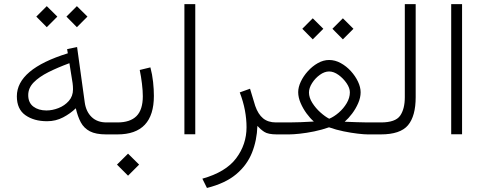

<svg xmlns="http://www.w3.org/2000/svg" viewBox="-20 -658 2369 940"><path d="M305.2 -576.7 356.4 -627.9 408.2 -576.7 356.4 -524.9ZM157.7 -576.7 209 -627.9 260.7 -576.7 209 -524.9ZM62.5 -186.5Q62.5 -319.8 312 -397L308.6 -417.5L357.4 -427.7L395 -155.8Q401.4 -111.3 428.7 -85Q456.1 -58.6 501.5 -58.6H516.6V0H499.5Q449.2 0 420.2 -15.1Q391.1 -30.3 375.7 -58.8Q360.4 -87.4 351.1 -127.9Q324.7 -102.1 288.8 -83.3Q252.9 -64.5 210.4 -64.5Q146.5 -64.5 104.5 -94Q62.5 -123.5 62.5 -186.5ZM319.8 -348.6Q262.7 -327.6 217 -304.7Q171.4 -281.7 144.8 -254.4Q118.2 -227.1 118.2 -192.4Q118.2 -155.3 143.3 -136.2Q168.5 -117.2 207.5 -117.2Q236.3 -117.2 266.4 -128.9Q296.4 -140.6 316.9 -163.8Q337.4 -187 337.4 -220.7Q337.4 -236.8 335.4 -251Z M733.4 -188.5Q733.4 0 555.2 0H497.1V-58.6H555.2Q617.2 -58.6 648.2 -89.6Q679.2 -120.6 679.2 -187Q679.2 -213.9 675 -248.3Q670.9 -282.7 664.1 -315.4L716.3 -328.1Q725.6 -293.5 729.5 -256.8Q733.4 -220.2 733.4 -188.5ZM552.7 147.9 606.9 94.2 661.1 147.9 606.9 202.1Z M882.8 -637.7H936V-0.5H882.8Z M1240.2 -41.5Q1237.8 29.8 1213.4 90.3Q1189 150.9 1136 195.3Q1083 239.7 993.2 262.2L970.7 216.8Q1085.4 184.6 1136.2 116.9Q1187 49.3 1187 -35.2Q1187 -75.2 1179 -118.2Q1170.9 -161.1 1153.8 -205.6L1204.1 -223.6L1229.5 -139.6Q1243.7 -98.6 1268.1 -78.6Q1292.5 -58.6 1331.1 -58.6H1350.1V0H1335.4Q1292.5 0 1273.7 -12.5Q1254.9 -24.9 1240.2 -41.5Z M1607.4 -517.1 1658.7 -568.4 1710.4 -517.1 1658.7 -465.3ZM1460 -517.1 1511.2 -568.4 1563 -517.1 1511.2 -465.3ZM1667.5 -62Q1693.4 -61 1726.8 -59.8Q1760.3 -58.6 1778.8 -58.6H1824.7V0H1779.8Q1762.7 0 1731.2 -3.7Q1699.7 -7.3 1662.4 -14.9Q1625 -22.5 1590.8 -34.7Q1556.2 -22.5 1518.1 -14.6Q1480 -6.8 1447.3 -3.4Q1414.6 0 1396 0H1330.6V-58.6H1396Q1417 -58.6 1452.1 -59.8Q1487.3 -61 1516.6 -63Q1498.5 -78.6 1481 -102.5Q1463.4 -126.5 1451.7 -153.8Q1439.9 -181.2 1439.9 -207Q1439.9 -231 1452.6 -258.1Q1465.3 -285.2 1487.1 -309.3Q1508.8 -333.5 1535.9 -348.9Q1563 -364.3 1591.3 -364.3Q1620.6 -364.3 1648.2 -349.1Q1675.8 -334 1697.8 -309.8Q1719.7 -285.6 1732.7 -258.3Q1745.6 -231 1745.6 -206.1Q1745.6 -180.2 1733.6 -152.8Q1721.7 -125.5 1703.9 -101.8Q1686 -78.1 1667.5 -62ZM1591.3 -308.1Q1568.8 -308.1 1546.1 -291.7Q1523.4 -275.4 1508.1 -251.5Q1492.7 -227.5 1492.7 -205.1Q1492.7 -180.2 1509 -154.3Q1525.4 -128.4 1548.6 -107.7Q1571.8 -86.9 1591.8 -76.7Q1615.2 -86.4 1638.7 -106.7Q1662.1 -127 1677.5 -153.1Q1692.9 -179.2 1692.9 -206.1Q1692.9 -227.1 1676.8 -250.7Q1660.6 -274.4 1637.2 -291.3Q1613.8 -308.1 1591.3 -308.1Z M1805.2 0V-58.6H1844.7Q1916 -58.6 1939 -91.6Q1961.9 -124.5 1961.9 -182.1V-637.7H2015.1V-182.6Q2015.1 -89.8 1977.5 -44.9Q1939.9 0 1844.2 0Z M2189 -637.7H2242.2V-0.5H2189Z"/></svg>

Font: Vazir Thin UI
Style: Thin-UI
Weight: 100
Designer: Saber Rastikerdar
Foundry: Saber Rastikerdar
Version: Version 30.0.0